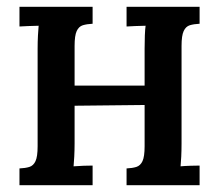

<svg xmlns="http://www.w3.org/2000/svg" viewBox="-20 -546 646 566"><path d="M37.4 0V-49.5Q54.6 -50.2 66.6 -53.9Q78.5 -57.6 84.7 -71Q90.9 -84.3 90.9 -114.8V-402.6Q90.9 -422.8 91.9 -441.7Q92.8 -460.6 93.9 -470.1Q82.1 -469.7 63.8 -469.2Q45.5 -468.6 37.4 -467.9V-525.9H253V-476Q236.2 -475.2 224.2 -471.6Q212.3 -467.9 206.1 -454.5Q199.9 -441.1 199.9 -410.7V-293.7H406.3V-402.6Q406.3 -422.8 407 -441.7Q407.8 -460.6 409.2 -470.1Q396.8 -469.7 378.8 -469.2Q360.8 -468.6 353.1 -467.9V-525.9H568.4V-476Q551.5 -475.2 539.6 -471.6Q527.7 -467.9 521.5 -454.5Q515.2 -441.1 515.2 -410.7V-123.2Q515.2 -103 514.3 -84.2Q513.4 -65.3 512.3 -55.7Q524 -56.8 542.4 -57.4Q560.7 -57.9 568.4 -57.9V0H353.1V-49.5Q370 -50.2 381.9 -53.9Q393.8 -57.6 400.1 -71Q406.3 -84.3 406.3 -114.8V-236.5L199.9 -234.3V-123.2Q199.9 -103 198.9 -84.2Q198 -65.3 196.9 -55.7Q208.7 -56.8 227 -57.4Q245.3 -57.9 253 -57.9V0Z"/></svg>

Font: Parastoo
Style: Regular
Weight: 400
Foundry: Saber Rastikerdar (saber.rastikerdar@gmail.com)
Version: Version 3.000